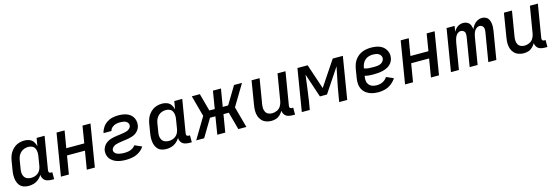

<svg xmlns="http://www.w3.org/2000/svg" viewBox="20 -1429 6728 2328"><g transform="rotate(-15 3384.0 -265.0)"><path d="M190 8Q223 8 255 -1.5Q287 -11 314.5 -33.5Q342 -56 360 -86Q360 -57 376 -33.5Q392 -10 419 -1Q446 8 476 8H508V-79H490Q482 -79 474.5 -83Q467 -87 464.5 -95Q462 -103 463 -112L532 -530H432L415 -430Q408 -461 390.5 -487.5Q373 -514 343 -526Q313 -538 280 -538Q249 -538 218 -530Q187 -522 160 -503Q133 -484 113 -457Q93 -430 82.5 -400.5Q72 -371 67 -340L49 -230Q43 -197 42.5 -163Q42 -129 49.5 -97.5Q57 -66 76 -40.5Q95 -15 125.5 -3.5Q156 8 190 8ZM244 -79Q218 -79 195 -88.5Q172 -98 159 -119Q146 -140 144 -165Q142 -190 147 -216L165 -326Q169 -351 180 -374.5Q191 -398 211 -416.5Q231 -435 256 -443Q281 -451 306 -451Q332 -451 354.5 -439.5Q377 -428 387.5 -405Q398 -382 398.5 -355.5Q399 -329 394 -303L376 -193Q372 -170 362 -148Q352 -126 332.5 -109.5Q313 -93 290 -86Q267 -79 244 -79Z M595 0H695L733 -229H958L920 0H1021L1108 -530H1008L973 -316H747L783 -530H682Z M1415 8Q1457 8 1499 -1Q1541 -10 1579.5 -35Q1618 -60 1642 -98L1553 -137Q1538 -115 1514 -101.5Q1490 -88 1465 -83.5Q1440 -79 1415 -79Q1398 -79 1381 -80.5Q1364 -82 1347.5 -86Q1331 -90 1316.5 -97.5Q1302 -105 1292.5 -119.5Q1283 -134 1286 -151Q1290 -171 1307.5 -186Q1325 -201 1345 -206.5Q1365 -212 1385 -215.5Q1405 -219 1425.5 -222Q1446 -225 1466 -227.5Q1486 -230 1506.5 -234Q1527 -238 1547 -244Q1567 -250 1585.5 -260.5Q1604 -271 1619.5 -287Q1635 -303 1644.5 -322Q1654 -341 1657 -361Q1662 -393 1654 -424Q1646 -455 1626.5 -478Q1607 -501 1579.5 -514.5Q1552 -528 1520.5 -533Q1489 -538 1457 -538Q1421 -538 1384 -530Q1347 -522 1314 -500Q1281 -478 1259.5 -445Q1238 -412 1231 -376H1330Q1336 -402 1358 -420.5Q1380 -439 1405.5 -445Q1431 -451 1457 -451Q1476 -451 1494 -448.5Q1512 -446 1528.5 -438Q1545 -430 1554.5 -414.5Q1564 -399 1561 -380Q1558 -360 1541 -345Q1524 -330 1503.5 -324Q1483 -318 1463 -314.5Q1443 -311 1423 -308.5Q1403 -306 1382.5 -303Q1362 -300 1341.5 -296.5Q1321 -293 1301.5 -286.5Q1282 -280 1263 -269.5Q1244 -259 1228.5 -243.5Q1213 -228 1203.5 -209Q1194 -190 1190 -170Q1185 -135 1195.5 -103Q1206 -71 1229 -49Q1252 -27 1282.5 -14Q1313 -1 1346.5 3.5Q1380 8 1415 8Z M1918 8Q1951 8 1983 -1.5Q2015 -11 2042.5 -33.5Q2070 -56 2088 -86Q2088 -57 2104 -33.5Q2120 -10 2147 -1Q2174 8 2204 8H2236V-79H2218Q2210 -79 2202.5 -83Q2195 -87 2192.5 -95Q2190 -103 2191 -112L2260 -530H2160L2143 -430Q2136 -461 2118.5 -487.5Q2101 -514 2071 -526Q2041 -538 2008 -538Q1977 -538 1946 -530Q1915 -522 1888 -503Q1861 -484 1841 -457Q1821 -430 1810.5 -400.5Q1800 -371 1795 -340L1777 -230Q1771 -197 1770.5 -163Q1770 -129 1777.5 -97.5Q1785 -66 1804 -40.5Q1823 -15 1853.5 -3.5Q1884 8 1918 8ZM1972 -79Q1946 -79 1923 -88.5Q1900 -98 1887 -119Q1874 -140 1872 -165Q1870 -190 1875 -216L1893 -326Q1897 -351 1908 -374.5Q1919 -398 1939 -416.5Q1959 -435 1984 -443Q2009 -451 2034 -451Q2060 -451 2082.5 -439.5Q2105 -428 2115.5 -405Q2126 -382 2126.5 -355.5Q2127 -329 2122 -303L2104 -193Q2100 -170 2090 -148Q2080 -126 2060.5 -109.5Q2041 -93 2018 -86Q1995 -79 1972 -79Z M2293 0H2393L2526 -222H2594L2558 0H2658L2695 -222H2762L2822 0H2923L2851 -265L3010 -530H2910L2777 -309H2709L2746 -530H2645L2609 -309H2541L2481 -530H2380L2452 -265Z M3237 8Q3266 8 3295 -1Q3324 -10 3346.5 -32Q3369 -54 3384 -80Q3386 -52 3402 -30Q3418 -8 3444.5 0Q3471 8 3500 8H3532V-79H3514Q3506 -79 3498.5 -83Q3491 -87 3488.5 -95Q3486 -103 3487 -112L3556 -530H3456L3400 -193Q3395 -163 3377.5 -134.5Q3360 -106 3329.5 -92.5Q3299 -79 3269 -79Q3244 -79 3222 -89Q3200 -99 3188.5 -120Q3177 -141 3176 -166Q3175 -191 3179 -216L3231 -530H3130L3081 -230Q3075 -195 3075 -160.5Q3075 -126 3085 -94.5Q3095 -63 3117 -39Q3139 -15 3171 -3.5Q3203 8 3237 8Z M3619 0H3719L3737 -106Q3750 -186 3759.5 -266.5Q3769 -347 3780 -427L3880 -127H3969L4169 -427Q4154 -347 4136.5 -267Q4119 -187 4106 -106L4088 0H4189L4276 -530H4149L3939 -216L3834 -530H3706Z M4583 8Q4624 8 4666 -3.5Q4708 -15 4744 -43Q4780 -71 4804 -108L4715 -147Q4701 -125 4679 -108.5Q4657 -92 4632 -85.5Q4607 -79 4583 -79Q4555 -79 4529.5 -87Q4504 -95 4487 -115Q4470 -135 4466 -161.5Q4462 -188 4467 -216L4469 -228Q4494 -221 4520 -218.5Q4546 -216 4572 -216Q4603 -216 4634.5 -218.5Q4666 -221 4697 -228.5Q4728 -236 4757.5 -252Q4787 -268 4807 -296Q4827 -324 4832 -355Q4838 -388 4829.5 -419Q4821 -450 4802 -474Q4783 -498 4755.5 -512.5Q4728 -527 4696 -532.5Q4664 -538 4631 -538Q4598 -538 4564.5 -532Q4531 -526 4499.5 -509Q4468 -492 4443.5 -465Q4419 -438 4406 -405.5Q4393 -373 4387 -340L4369 -230Q4362 -191 4365 -152Q4368 -113 4387 -81Q4406 -49 4437 -28.5Q4468 -8 4505.5 0Q4543 8 4583 8ZM4603 -302Q4572 -302 4541.5 -304Q4511 -306 4483 -317L4485 -326Q4489 -351 4500.5 -375.5Q4512 -400 4533 -418.5Q4554 -437 4580 -444Q4606 -451 4631 -451Q4651 -451 4670 -447.5Q4689 -444 4705 -434Q4721 -424 4729.5 -406.5Q4738 -389 4735 -370Q4731 -350 4716 -334Q4701 -318 4681 -311.5Q4661 -305 4641.5 -303.5Q4622 -302 4603 -302Z M4915 0H5015L5053 -229H5278L5240 0H5341L5428 -530H5328L5293 -316H5067L5103 -530H5002Z M5491 0H5591L5646 -333Q5649 -352 5655 -371Q5661 -390 5670.5 -408Q5680 -426 5697.5 -438.5Q5715 -451 5734 -451Q5754 -451 5769.5 -438.5Q5785 -426 5787 -406.5Q5789 -387 5786 -366L5726 0H5826L5881 -333Q5884 -352 5889.5 -371Q5895 -390 5905 -408Q5915 -426 5932.5 -438.5Q5950 -451 5969 -451Q5989 -451 6004 -438.5Q6019 -426 6021.5 -406.5Q6024 -387 6021 -366L5960 0H6061L6119 -350Q6123 -375 6124 -400.5Q6125 -426 6120.5 -450.5Q6116 -475 6104 -496Q6092 -517 6070 -527.5Q6048 -538 6022 -538Q5994 -538 5966 -524Q5938 -510 5919 -485Q5900 -460 5888 -433Q5886 -460 5875 -485.5Q5864 -511 5840 -524.5Q5816 -538 5788 -538Q5764 -538 5740 -529Q5716 -520 5698 -501Q5680 -482 5667 -460L5679 -530H5578Z M6405 8Q6434 8 6463 -1Q6492 -10 6514.5 -32Q6537 -54 6552 -80Q6554 -52 6570 -30Q6586 -8 6612.5 0Q6639 8 6668 8H6700V-79H6682Q6674 -79 6666.5 -83Q6659 -87 6656.5 -95Q6654 -103 6655 -112L6724 -530H6624L6568 -193Q6563 -163 6545.5 -134.5Q6528 -106 6497.5 -92.5Q6467 -79 6437 -79Q6412 -79 6390 -89Q6368 -99 6356.5 -120Q6345 -141 6344 -166Q6343 -191 6347 -216L6399 -530H6298L6249 -230Q6243 -195 6243 -160.5Q6243 -126 6253 -94.5Q6263 -63 6285 -39Q6307 -15 6339 -3.5Q6371 8 6405 8Z"/></g></svg>

Font: Iosevka Sparkle Medium
Style: Italic
Weight: 500
Italic angle: -9°
Designer: Belleve Invis
Foundry: Belleve Invis
Version: Version 4.5.0; ttfautohint (v1.8.3)